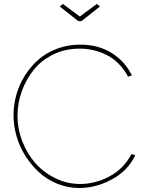

<svg xmlns="http://www.w3.org/2000/svg" viewBox="-20 -938 737 964"><path d="M295.9 -918 380.9 -855 465.8 -918 481.9 -905.8 389.2 -832H373L279.8 -905.8ZM382.8 -713.9Q474.1 -713.9 541.3 -671.6Q608.4 -629.4 642.1 -559.1L623 -553.2Q603 -590.8 574.7 -618.9Q546.4 -647 513.9 -662.8Q481.4 -678.7 448 -686.3Q414.6 -693.8 378.9 -693.8Q307.1 -693.8 247.1 -664.3Q187 -634.8 148.7 -586.7Q110.4 -538.6 89.1 -479Q67.9 -419.4 67.9 -356.9Q67.9 -290 92.5 -227.1Q117.2 -164.1 158.9 -117.4Q200.7 -70.8 259.3 -42.5Q317.9 -14.2 381.8 -14.2Q458 -14.2 529.5 -52.2Q601.1 -90.3 640.1 -164.1L659.2 -159.2Q624 -82.5 543.7 -38.3Q463.4 5.9 377.9 5.9Q321.8 5.9 269.8 -14.6Q217.8 -35.2 178.2 -71Q138.7 -106.9 108.9 -153.1Q79.1 -199.2 63.5 -252.7Q47.9 -306.2 47.9 -359.9Q47.9 -411.1 62 -461.9Q76.2 -512.7 104.7 -558.1Q133.3 -603.5 172.6 -638.2Q211.9 -672.9 266.4 -693.4Q320.8 -713.9 382.8 -713.9Z"/></svg>

Font: Rawline Thin
Style: Regular
Weight: 250
Designer: Matt McInerney, Pablo Impallari, Rodrigo Fuenzalida
Foundry: Matt McInerney, Pablo Impallari, Rodrigo Fuenzalida
Version: Version 4.020;PS 004.020;hotconv 1.0.88;makeotf.lib2.5.64775